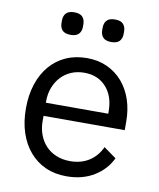

<svg xmlns="http://www.w3.org/2000/svg" viewBox="-83 -786 714 864"><g transform="rotate(10 274.5 -354.5)"><path d="M279 12Q226 12 183.5 -7Q141 -26 110.5 -61.5Q80 -97 63.5 -146.5Q47 -196 47 -258Q47 -319 63.5 -369Q80 -419 110.5 -454.5Q141 -490 183.5 -509Q226 -528 279 -528Q331 -528 372 -509Q413 -490 442 -456.5Q471 -423 486.5 -377Q502 -331 502 -276V-238H131V-214Q131 -181 141.5 -152.5Q152 -124 171.5 -103Q191 -82 219.5 -70Q248 -58 284 -58Q333 -58 369.5 -81Q406 -104 426 -147L483 -106Q458 -53 405 -20.5Q352 12 279 12ZM279 -461Q246 -461 219 -449.5Q192 -438 172.5 -417Q153 -396 142 -367.5Q131 -339 131 -305V-298H416V-309Q416 -378 378.5 -419.5Q341 -461 279 -461ZM187 -618Q161 -618 149.5 -630.5Q138 -643 138 -664V-675Q138 -696 149.5 -708.5Q161 -721 187 -721Q213 -721 224.5 -708.5Q236 -696 236 -675V-664Q236 -643 224.5 -630.5Q213 -618 187 -618ZM373 -618Q347 -618 335.5 -630.5Q324 -643 324 -664V-675Q324 -696 335.5 -708.5Q347 -721 373 -721Q399 -721 410.5 -708.5Q422 -696 422 -675V-664Q422 -643 410.5 -630.5Q399 -618 373 -618Z"/></g></svg>

Font: IBM Plex Sans
Style: Regular
Weight: 400
Designer: Mike Abbink, Paul van der Laan, Pieter van Rosmalen
Foundry: Bold Monday
Version: Version 3.005